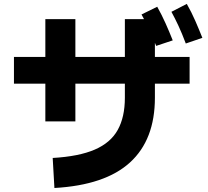

<svg xmlns="http://www.w3.org/2000/svg" viewBox="-20 -873 1040 959"><path d="M49.7 -455.2V-588.5H927V-455.2ZM356.5 -266.8H206.5V-777.3H356.5ZM251.8 66 243.2 -84Q373.8 -91.5 453.1 -125.7Q532.3 -159.8 568 -224Q603.7 -288.2 603.7 -384.8V-777.3H753.7V-384.8Q753.7 -175 629.4 -61.7Q505.2 51.7 251.8 66ZM760 -643.8Q740.2 -693.8 722.8 -730.8Q705.3 -767.8 686.8 -800.7L765.3 -839.3Q788 -798.8 807.2 -755.9Q826.3 -713 842.8 -671.3ZM908 -655.7Q888.8 -706.7 871.3 -744.3Q853.8 -781.8 836.2 -814L913 -853.5Q936.7 -812 955.4 -768.9Q974.2 -725.8 990.8 -684Z"/></svg>

Font: Murecho Thin
Style: Regular
Weight: 100
Designer: Neil Summerour
Foundry: Positype
Version: Version 1.010